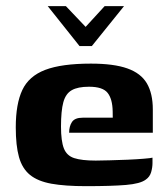

<svg xmlns="http://www.w3.org/2000/svg" viewBox="-20 -613 554 638"><path d="M138.6 -592.6H199L264.5 -523.7L327.7 -592.6H392.1L285.2 -460H244.2ZM265.8 5.6Q196.3 5.6 151 -2.5Q105.7 -10.7 79.7 -31.8Q53.8 -52.9 43.1 -91Q32.4 -129.1 32.4 -189.7Q32.4 -267.6 54.1 -313.8Q75.8 -360 130.2 -380.8Q184.6 -401.6 282 -401.6Q358.3 -401.6 403.3 -385.6Q448.3 -369.6 468.1 -335.9Q487.8 -302.1 487.8 -249.3V-171.9H209.7Q209.7 -193.4 219.2 -207.7Q228.7 -221.9 254.6 -221.9H354.7L354.4 -243.2Q353.7 -284.2 337.5 -304.5Q321.3 -324.8 275.8 -324.8Q238.6 -324.8 218.5 -313.3Q198.3 -301.9 190.5 -273.4Q182.7 -245 182.7 -192.4Q182.7 -144.3 192.2 -120Q201.7 -95.7 226.6 -87.6Q251.6 -79.4 298.2 -79.4Q315.4 -79.4 344.3 -80.3Q373.2 -81.1 403.8 -82.3Q434.5 -83.6 457.8 -85.6Q481.2 -87.5 486.7 -89.1V-70.7Q486.7 -56.8 482.3 -41.2Q477.8 -25.5 464.7 -16.4Q446.5 -2.4 398.3 1.6Q350.1 5.6 265.8 5.6Z"/></svg>

Font: Genos Thin
Style: Regular
Weight: 100
Designer: Robert E. Leuschke
Foundry: Robert E. Leuschke
Version: Version 1.010